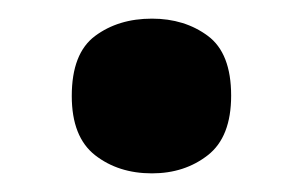

<svg xmlns="http://www.w3.org/2000/svg" viewBox="-20 -455 325 206"><path d="M57 -352Q57 -397.8 82 -416.4Q107 -435 143 -435Q178.1 -435 203 -416.5Q228 -398 228 -352.4Q228 -308 203 -288.5Q178.1 -269 143 -269Q107 -269 82 -288.5Q57 -308.1 57 -352Z"/></svg>

Font: Noto Sans Bamum
Style: Regular
Weight: 400
Designer: Monotype Design Team
Foundry: Monotype Imaging Inc.
Version: Version 2.001